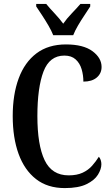

<svg xmlns="http://www.w3.org/2000/svg" viewBox="-20 -951 571 981"><path d="M311 10Q223 10 164 -36Q105 -82 75 -164.5Q45 -247 45 -358Q45 -468 75.5 -550.5Q106 -633 166.5 -678.5Q227 -724 317 -724Q406 -724 452.5 -689.5Q499 -655 499 -609Q499 -576 474.5 -555Q450 -534 406 -534Q406 -567 397 -597.5Q388 -628 366.5 -647.5Q345 -667 309 -667Q233 -667 202 -585Q171 -503 171 -358Q171 -210 208 -132.5Q245 -55 331 -55Q373 -55 402 -68.5Q431 -82 450.5 -104Q470 -126 485 -150Q491 -144 494.5 -133.5Q498 -123 498 -112Q498 -87 480.5 -58.5Q463 -30 422 -10Q381 10 311 10ZM252 -771Q243 -794 227.5 -820.5Q212 -847 195 -873Q178 -899 165 -918V-931H216Q234 -909 259 -882.5Q284 -856 303 -830Q321 -856 346.5 -882.5Q372 -909 391 -931H441V-918Q429 -899 411.5 -873Q394 -847 378.5 -820.5Q363 -794 354 -771Z"/></svg>

Font: Noto Serif Bengali ExtraCondensed SemiBold
Style: Regular
Weight: 600
Width: 2
Designer: Juan Bruce, Universal Thirst, Indian Type Foundry and the Monotype Design Team.
Foundry: Monotype Imaging Inc.
Version: Version 2.003; ttfautohint (v1.8.4.7-5d5b)